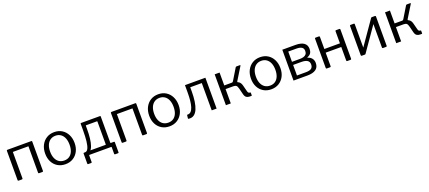

<svg xmlns="http://www.w3.org/2000/svg" viewBox="72 -1753 6918 3099"><g transform="rotate(-20 3531.0 -203.5)"><path d="M166.6 -517.2V-16.7Q166.6 -7.2 163 -3.6Q159.3 0 148.9 0H97.7Q88.5 0 85.6 -3.1Q82.6 -6.2 82.6 -14.1V-516.4Q82.6 -530 94.4 -530H155.2Q166.6 -530 166.6 -517.2ZM518.3 -517.2V-16.7Q518.3 -7.2 514.6 -3.6Q511 0 500.5 0H449.4Q440.2 0 437.2 -3.1Q434.3 -6.2 434.3 -14.1V-516.4Q434.3 -530 446 -530H506.8Q518.3 -530 518.3 -517.2ZM125.8 -467.2Q114.9 -467.2 114.9 -477.6V-520.1Q114.9 -529.7 125.3 -529.7L484.7 -530Q495.1 -530 495.1 -520.4V-477.6Q495.1 -467.2 483.9 -467.2Z M900 10Q824.5 10 767.5 -24.6Q710.4 -59.3 678.9 -120.8Q647.4 -182.3 647.4 -262Q647.4 -344.6 679.7 -407.1Q711.9 -469.6 769.1 -504.8Q826.3 -540 901 -540Q977 -540 1033.4 -504.7Q1089.7 -469.4 1121.4 -406.9Q1153.2 -344.4 1153.2 -263.4Q1153.2 -183 1121.3 -121.5Q1089.4 -60 1032.6 -25Q975.8 10 900 10ZM901.7 -52.8Q954.1 -52.8 991 -78.4Q1028 -104.1 1047.6 -151.6Q1067.2 -199.1 1067.2 -264.6Q1067.2 -330.6 1047.2 -378.5Q1027.2 -426.3 989.9 -452.3Q952.6 -478.3 901 -478.3Q849.6 -478.3 811.8 -452.3Q774 -426.3 753.7 -378.5Q733.4 -330.6 733.4 -264.6Q733.4 -199.5 753.7 -151.8Q774 -104.1 811.8 -78.4Q849.6 -52.8 901.7 -52.8Z M1243 133.2Q1236.5 133.2 1233.7 130.2Q1230.9 127.3 1230.9 121.6V-52.5Q1230.9 -62.8 1241.1 -62.8H1610.9Q1617.3 -62.8 1617.3 -69.7V-460.6Q1617.3 -467.5 1610.1 -467.5H1426.1Q1418.6 -467.5 1418.6 -460.6L1351.1 -519.7Q1351.1 -530 1360.5 -530H1684.2Q1691.7 -530 1693.6 -527.9Q1695.6 -525.8 1695.6 -519.1V-71.6Q1695.6 -62.8 1703.6 -62.8H1757.1Q1767.3 -62.8 1767.3 -52.5V121.6Q1767.3 127.3 1764.6 130.2Q1761.9 133.2 1755.2 133.2H1705.9Q1692.4 133.2 1692.4 121.2V6.9Q1692.4 0 1684.2 0H1314Q1305.8 0 1305.8 6.9V121.2Q1305.8 133.2 1292.3 133.2ZM1263.9 -23 1259.8 -62.8Q1293.3 -62.8 1313.4 -103.8Q1333.5 -144.9 1342.3 -222.6Q1351.1 -300.3 1351.1 -409.8V-519.7H1418.6V-408.4Q1418.9 -319.6 1410.7 -246.9Q1402.5 -174.2 1384.3 -123.3Q1366.1 -72.4 1336.3 -46.1Q1306.4 -19.9 1263.9 -23Z M1953.6 -517.2V-16.7Q1953.6 -7.2 1950 -3.6Q1946.3 0 1935.9 0H1884.7Q1875.5 0 1872.6 -3.1Q1869.6 -6.2 1869.6 -14.1V-516.4Q1869.6 -530 1881.4 -530H1942.2Q1953.6 -530 1953.6 -517.2ZM2305.3 -517.2V-16.7Q2305.3 -7.2 2301.6 -3.6Q2298 0 2287.5 0H2236.4Q2227.2 0 2224.2 -3.1Q2221.3 -6.2 2221.3 -14.1V-516.4Q2221.3 -530 2233 -530H2293.8Q2305.3 -530 2305.3 -517.2ZM1912.8 -467.2Q1901.9 -467.2 1901.9 -477.6V-520.1Q1901.9 -529.7 1912.3 -529.7L2271.7 -530Q2282.1 -530 2282.1 -520.4V-477.6Q2282.1 -467.2 2270.9 -467.2Z M2687 10Q2611.5 10 2554.5 -24.6Q2497.4 -59.3 2465.9 -120.8Q2434.4 -182.3 2434.4 -262Q2434.4 -344.6 2466.7 -407.1Q2498.9 -469.6 2556.1 -504.8Q2613.3 -540 2688 -540Q2764 -540 2820.4 -504.7Q2876.7 -469.4 2908.4 -406.9Q2940.2 -344.4 2940.2 -263.4Q2940.2 -183 2908.3 -121.5Q2876.4 -60 2819.6 -25Q2762.8 10 2687 10ZM2688.7 -52.8Q2741.1 -52.8 2778 -78.4Q2815 -104.1 2834.6 -151.6Q2854.2 -199.1 2854.2 -264.6Q2854.2 -330.6 2834.2 -378.5Q2814.2 -426.3 2776.9 -452.3Q2739.6 -478.3 2688 -478.3Q2636.6 -478.3 2598.8 -452.3Q2561 -426.3 2540.7 -378.5Q2520.4 -330.6 2520.4 -264.6Q2520.4 -199.5 2540.7 -151.8Q2561 -104.1 2598.8 -78.4Q2636.6 -52.8 2688.7 -52.8Z M3015.1 0.2Q3006.3 -2.1 3007 -9.7L3012.7 -61Q3013.9 -69.4 3022 -69.1Q3057.2 -67.1 3080.6 -90.7Q3104.1 -114.2 3118.7 -159.5Q3133.4 -204.7 3139.6 -267.7Q3145.8 -330.7 3145.8 -407.6V-530H3496.6V0H3412.6V-468.9H3214.2V-396.3Q3214.2 -305.8 3203.3 -229.7Q3192.4 -153.5 3169.1 -99.2Q3145.7 -44.9 3107.8 -18.5Q3069.8 7.8 3015.1 0.2Z M3656.2 0V-530H3740.3V-308.7H3886.1L3909.8 -291.2Q3962 -290.1 3987.7 -268.8Q4013.5 -247.5 4024.8 -203.9L4053 -95Q4058.4 -74.3 4067.8 -66.7Q4077.2 -59 4092.9 -59Q4102.8 -59 4102.8 -50.3V-8.5Q4102.8 -3.8 4100.9 -1.9Q4099 0 4094.4 0H4065.9Q4031.8 0 4008.8 -16.1Q3985.9 -32.2 3975.3 -75L3950.5 -174.7Q3939.4 -219.7 3922.6 -232.9Q3905.9 -246.1 3871.8 -246.1H3740.3V0ZM3865.7 -275.8V-308.7Q3880.6 -308.7 3886.5 -313.7Q3892.4 -318.8 3899.4 -331.3L4013.2 -519.1Q4016.5 -524.1 4020.2 -527.1Q4023.8 -530 4031.1 -530H4089.6Q4094.9 -530 4096.7 -527Q4098.5 -524 4094.9 -518.2L3960.6 -300Q3957 -293.9 3957.6 -289.5Q3958.2 -285 3965.9 -281Z M4435 10Q4359.5 10 4302.5 -24.6Q4245.4 -59.3 4213.9 -120.8Q4182.4 -182.3 4182.4 -262Q4182.4 -344.6 4214.7 -407.1Q4246.9 -469.6 4304.1 -504.8Q4361.3 -540 4436 -540Q4512 -540 4568.4 -504.7Q4624.7 -469.4 4656.4 -406.9Q4688.2 -344.4 4688.2 -263.4Q4688.2 -183 4656.3 -121.5Q4624.4 -60 4567.6 -25Q4510.8 10 4435 10ZM4436.7 -52.8Q4489.1 -52.8 4526 -78.4Q4563 -104.1 4582.6 -151.6Q4602.2 -199.1 4602.2 -264.6Q4602.2 -330.6 4582.2 -378.5Q4562.2 -426.3 4524.9 -452.3Q4487.6 -478.3 4436 -478.3Q4384.6 -478.3 4346.8 -452.3Q4309 -426.3 4288.7 -378.5Q4268.4 -330.6 4268.4 -264.6Q4268.4 -199.5 4288.7 -151.8Q4309 -104.1 4346.8 -78.4Q4384.6 -52.8 4436.7 -52.8Z M4817.6 0V-530H5044.2Q5140.3 -530 5188.3 -494.8Q5236.4 -459.7 5236.4 -392.9Q5236.4 -350.9 5219.3 -322.2Q5202.2 -293.6 5158.1 -276.8Q5154.1 -275.8 5154.1 -272.6Q5154.1 -269.3 5158.1 -268Q5202.3 -256.3 5227.5 -223.9Q5252.8 -191.4 5252.8 -144.8Q5252.8 -71.8 5202.7 -35.9Q5152.6 0 5057 0ZM5050.3 -58.4Q5115.5 -58.4 5145 -79.5Q5174.5 -100.7 5174.5 -148.3Q5174.5 -196.4 5139.9 -217.9Q5105.4 -239.4 5038 -239.4H4897.8V-58.4ZM5034.5 -293.2Q5069.6 -293.2 5098.1 -301.6Q5126.5 -310.1 5143 -330.3Q5159.4 -350.4 5159.4 -385.7Q5159.4 -429 5128.5 -449.1Q5097.6 -469.1 5039.6 -469.1H4897.8V-293.2Z M5459.6 -517.2V-16.7Q5459.6 -7.2 5456 -3.6Q5452.3 0 5441.9 0H5390.7Q5381.5 0 5378.6 -3.1Q5375.6 -6.2 5375.6 -14.1V-516.4Q5375.6 -530 5387.4 -530H5448.2Q5459.6 -530 5459.6 -517.2ZM5811.3 -517.2V-16.7Q5811.3 -7.2 5807.6 -3.6Q5804 0 5793.5 0H5742.4Q5733.2 0 5730.2 -3.1Q5727.3 -6.2 5727.3 -14.1V-516.4Q5727.3 -530 5739 -530H5799.8Q5811.3 -530 5811.3 -517.2ZM5410.6 -246.1Q5399.6 -246.1 5399.6 -256.5V-299.1Q5399.6 -308.7 5410 -308.7L5769.4 -308.9Q5779.9 -308.9 5779.9 -299.4V-256.5Q5779.9 -246.1 5768.6 -246.1Z M6057.9 -517.2V-16.7Q6057.9 -7.2 6054.2 -3.6Q6050.6 0 6040.1 0H5991.7Q5982.5 0 5979.6 -3.1Q5976.6 -6.2 5976.6 -14.1V-516.4Q5976.6 -530 5988.4 -530H6046.4Q6057.9 -530 6057.9 -517.2ZM6422.3 -517.2V-16.7Q6422.3 -7.2 6418.6 -3.6Q6415 0 6404.5 0H6356.1Q6346.9 0 6344 -3.1Q6341 -6.2 6341 -14.1V-516.4Q6341 -530 6352.8 -530H6410.8Q6422.3 -530 6422.3 -517.2ZM6343.3 -526.1 6393.2 -491.1 6054.8 -4.4 6004.9 -38.9Z M6582.2 0V-530H6666.3V-308.7H6812.1L6835.8 -291.2Q6888 -290.1 6913.7 -268.8Q6939.5 -247.5 6950.8 -203.9L6979 -95Q6984.4 -74.3 6993.8 -66.7Q7003.2 -59 7018.9 -59Q7028.8 -59 7028.8 -50.3V-8.5Q7028.8 -3.8 7026.9 -1.9Q7025 0 7020.4 0H6991.9Q6957.8 0 6934.8 -16.1Q6911.9 -32.2 6901.3 -75L6876.5 -174.7Q6865.4 -219.7 6848.6 -232.9Q6831.9 -246.1 6797.8 -246.1H6666.3V0ZM6791.7 -275.8V-308.7Q6806.6 -308.7 6812.5 -313.7Q6818.4 -318.8 6825.4 -331.3L6939.2 -519.1Q6942.5 -524.1 6946.2 -527.1Q6949.8 -530 6957.1 -530H7015.6Q7020.9 -530 7022.7 -527Q7024.5 -524 7020.9 -518.2L6886.6 -300Q6883 -293.9 6883.6 -289.5Q6884.2 -285 6891.9 -281Z"/></g></svg>

Font: Libre Franklin Thin
Style: Regular
Weight: 100
Designer: Pablo Impallari, Rodrigo Fuenzalida, Nhung Nguyen
Foundry: Impallari Type
Version: Version 3.000